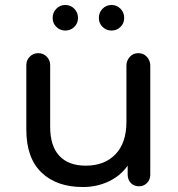

<svg xmlns="http://www.w3.org/2000/svg" viewBox="-20 -747 717 773"><path d="M585 -483V-41Q584 -22 571 -9.5Q558 3 540 3Q520 3 507.5 -9.5Q495 -22 494 -42V-80Q465 -39 417.5 -16.5Q370 6 314 6Q208 6 147 -52.5Q86 -111 86 -225V-485Q86 -505 100 -519Q114 -533 134 -533Q154 -533 168 -519Q182 -505 182 -485V-236Q182 -159 219 -119.5Q256 -80 325 -80Q401 -80 445 -126Q489 -172 489 -256V-483Q489 -503 502.5 -518Q516 -533 537 -533Q558 -533 571.5 -518Q585 -503 585 -483ZM243 -624Q222 -624 207 -638.5Q192 -653 192 -675Q192 -697 207 -712Q222 -727 243 -727Q264 -727 279 -712Q294 -697 294 -675Q294 -653 279 -638.5Q264 -624 243 -624ZM429 -624Q408 -624 393 -638.5Q378 -653 378 -675Q378 -697 393 -712Q408 -727 429 -727Q450 -727 465 -712Q480 -697 480 -675Q480 -653 465 -638.5Q450 -624 429 -624Z"/></svg>

Font: Sepalumica Med
Style: Regular
Weight: 500
Designer: Julieta Ulanovsky
Foundry: Julieta Ulanovsky
Version: Version 7.200